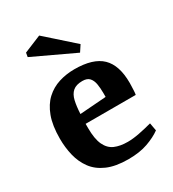

<svg xmlns="http://www.w3.org/2000/svg" viewBox="-180 -828 841 936"><g transform="rotate(-30 240.5 -360.0)"><path d="M265 10Q194 10 147 -10.5Q100 -31 73.5 -67Q47 -103 36 -148.5Q25 -194 25 -244Q25 -318 43.5 -367.5Q62 -417 94 -446.5Q126 -476 167.5 -489Q209 -502 255 -502Q360 -502 408 -455.5Q456 -409 456 -310Q456 -304 455.5 -291.5Q455 -279 454.5 -266Q454 -253 452 -244H170V-220Q170 -159 186 -125Q202 -91 232 -78Q262 -65 305 -65Q334 -65 370 -72Q406 -79 443 -89L451 -45Q421 -23 375 -6.5Q329 10 265 10ZM172 -298 320 -309V-330Q320 -359 316 -382Q312 -405 299.5 -419Q287 -433 260 -433Q225 -433 206.5 -417Q188 -401 181 -370.5Q174 -340 172 -298ZM320 -558 88 -667 92 -690 189 -730 343 -593Z"/></g></svg>

Font: Manuale
Style: Bold
Weight: 700
Version: Version 1.002